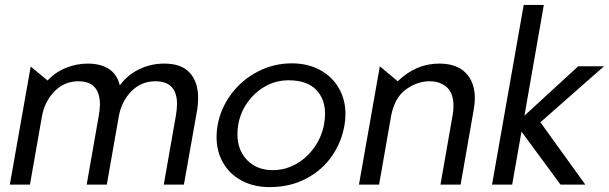

<svg xmlns="http://www.w3.org/2000/svg" viewBox="-20 -752 2480 782"><path d="M729 0 783 -304Q787 -327 787 -353Q787 -418 753 -455.5Q719 -493 649 -493Q594 -493 546 -469.5Q498 -446 468 -404Q457 -450 423 -471.5Q389 -493 337 -493Q292 -493 248.5 -475.5Q205 -458 174 -424L105 -481L20 0H102L151 -279Q162 -339 202 -380Q242 -421 299 -421Q387 -421 387 -326Q387 -307 382 -279L333 0H415L464 -279Q475 -339 515 -380Q555 -421 613 -421Q701 -421 701 -328Q701 -309 696 -279L647 0Z M1383 -242Q1387 -263 1387 -288Q1387 -347 1359.5 -394Q1332 -441 1282.5 -467.5Q1233 -494 1168 -494Q1095 -494 1030 -460.5Q965 -427 921.5 -368.5Q878 -310 866 -240Q862 -219 862 -194Q862 -135 889 -88.5Q916 -42 965 -16Q1014 10 1078 10Q1161 10 1226 -24Q1291 -58 1331 -115Q1371 -172 1383 -242ZM1304 -288Q1304 -268 1299 -241Q1289 -192 1259 -150Q1229 -108 1185 -83.5Q1141 -59 1091 -59Q1026 -59 986.5 -100Q947 -141 947 -205Q947 -223 950 -242Q958 -292 987.5 -334Q1017 -376 1060.5 -400.5Q1104 -425 1155 -425Q1229 -425 1266.5 -387.5Q1304 -350 1304 -288Z M1914 -351Q1914 -417 1877 -455Q1840 -493 1769 -493Q1674 -493 1600 -421L1527 -482L1442 0H1524L1573 -280Q1587 -354 1633 -387.5Q1679 -421 1730 -421Q1772 -421 1799.5 -397Q1827 -373 1827 -320Q1827 -300 1823 -280L1774 0H1856L1909 -303Q1914 -331 1914 -351Z M2195 -732H2113L1984 0H2066L2104 -216L2263 0H2364L2181 -254L2440 -482H2335L2116 -281Z"/></svg>

Font: Geom Light
Style: Italic
Weight: 300
Italic angle: -10°
Version: Version 1.102